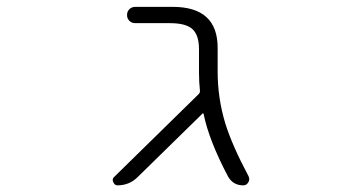

<svg xmlns="http://www.w3.org/2000/svg" viewBox="-20 -565 1040 563"><path d="M618.2 -355.5Q618.2 -277.3 640.6 -203.1Q661.1 -137.7 709 -47.9Q710.9 -43 710.9 -39.1Q710.9 -34.2 708 -30.3Q703.1 -21.5 693.4 -21.5Q663.1 -21.5 648.4 -47.9Q592.8 -153.3 577.1 -230.5Q576.2 -234.4 573.2 -231.4L383.8 -45.9Q359.4 -21.5 324.2 -21.5Q316.4 -21.5 312.5 -30.3Q310.5 -34.2 310.5 -37.1Q310.5 -42 314.5 -45.9L563.5 -290Q566.4 -293 566.4 -297.9Q563.5 -324.2 563.5 -352.5V-420.9Q563.5 -461.9 544.4 -479.5Q525.4 -497.1 478.5 -497.1H377Q366.2 -497.1 359.4 -503.9Q352.5 -510.7 352.5 -521Q352.5 -531.2 359.4 -538.1Q366.2 -544.9 377 -544.9H486.3Q618.2 -544.9 618.2 -424.8Z"/></svg>

Font: Rounded-L Mgen+ 1m light
Style: Regular
Weight: 200
Designer: [Source Han Sans]
Ryoko NISHIZUKA  (kana & ideographs); Paul D. Hunt (Latin, Greek & Cyrillic); Wenlong ZHANG  (bopomofo
Version: Version 1.059.20150602